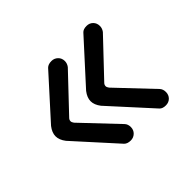

<svg xmlns="http://www.w3.org/2000/svg" viewBox="-107 -642 786 786"><g transform="rotate(-45 285.5 -249.0)"><path d="M229 -29 69 -206Q52 -228 52 -249Q52 -270 69 -292L229 -469Q239 -479 258 -479Q274 -479 285.5 -468Q297 -457 297 -440Q297 -426 288 -414L145 -263Q139 -257 139 -249Q139 -243 145 -235L288 -84Q297 -74 297 -58Q297 -41 285.5 -30Q274 -19 258 -19Q239 -19 229 -29ZM272 -292 433 -469Q442 -479 461 -479Q478 -479 489 -468Q500 -457 500 -440Q500 -426 491 -414L348 -263Q342 -257 342 -249Q342 -243 348 -235L491 -84Q500 -74 500 -58Q500 -41 489 -30Q478 -19 461 -19Q442 -19 433 -29L272 -206Q255 -228 255 -249Q255 -270 272 -292Z"/></g></svg>

Font: 寒蝉全圆体
Style: Regular
Weight: 400
Designer: Warren2060
      Designed by Motoya company      

      [Varela Round]
      Joe Prince(Latin component); Avraham Cornf
Foundry: ChillType
Version: Version 3.200